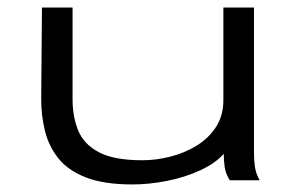

<svg xmlns="http://www.w3.org/2000/svg" viewBox="-20 -477 790 508"><path d="M330 11Q255 11 207.5 -7.5Q160 -26 134.5 -58Q109 -90 99 -130.5Q89 -171 89 -214L91 -457H172V-214Q172 -168 187 -131.5Q202 -95 242 -74Q282 -53 357 -53Q393 -53 430.5 -62.5Q468 -72 500 -91.5Q532 -111 551.5 -141Q571 -171 571 -212V-457H652V-71Q652 -53 654.5 -35.5Q657 -18 667 0H588Q577 -17 574.5 -35Q572 -53 572 -70Q550 -45 510 -26.5Q470 -8 422.5 1.5Q375 11 330 11Z"/></svg>

Font: Inconsolata ExtraExpanded
Style: Regular
Weight: 400
Width: 8
Monospace: yes
Designer: Raph Levien, Cyreal, Brenton Simpson
Foundry: Raph Levien, Cyreal, Google
Version: Version 3.000; ttfautohint (v1.8.2.53-6de2)